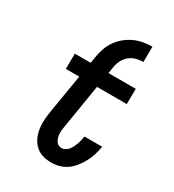

<svg xmlns="http://www.w3.org/2000/svg" viewBox="-182 -845 863 955"><g transform="rotate(30 250.0 -367.5)"><path d="M190 -557Q194 -582 202.5 -607Q211 -632 226.5 -654.5Q242 -677 263.5 -694.5Q285 -712 309 -723Q333 -734 359 -738.5Q385 -743 410 -743L409 -655Q389 -655 368.5 -649.5Q348 -644 331 -630Q314 -616 304.5 -596.5Q295 -577 292 -557ZM262 8Q237 8 213.5 1.5Q190 -5 172.5 -20.5Q155 -36 144.5 -57Q134 -78 129.5 -102Q125 -126 126 -151Q127 -176 131 -202L169 -432H92L93 -520H184L190 -557H292L286 -520H443L442 -432H271L231 -187Q229 -176 227.5 -165Q226 -154 226 -142.5Q226 -131 228.5 -120.5Q231 -110 236 -100.5Q241 -91 250 -85.5Q259 -80 270 -80Q281 -80 291 -86Q301 -92 308.5 -101Q316 -110 320.5 -120Q325 -130 329 -140.5Q333 -151 335.5 -162Q338 -173 340 -183L341 -187H442L441 -181Q437 -158 430 -136Q423 -114 411.5 -92.5Q400 -71 385 -52Q370 -33 350.5 -19Q331 -5 308 1.5Q285 8 262 8Z"/></g></svg>

Font: Iosevka Term Curly SmBd Obl
Style: Regular
Weight: 600
Italic angle: -9°
Designer: Belleve Invis
Foundry: Belleve Invis
Version: Version 32.3.0